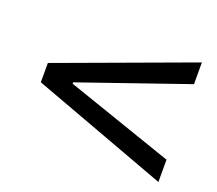

<svg xmlns="http://www.w3.org/2000/svg" viewBox="-83 -695 749 664"><g transform="rotate(20 291.0 -363.0)"><path d="M56 -328V-399L556 -583V-503L161 -366V-361L556 -225V-143Z"/></g></svg>

Font: Nebula Sans Medium
Style: Regular
Weight: 500
Italic angle: -9°
Designer: Paul D. Hunt for Adobe (as Source Sans)
Foundry: Nebula Entertainment & Broadcasting LLC
Version: Version 1.010